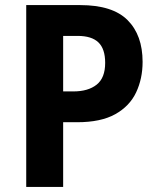

<svg xmlns="http://www.w3.org/2000/svg" viewBox="-20 -734 620 754"><path d="M295 -714Q422 -714 481 -655Q540 -596 540 -491Q540 -425 514.5 -371Q489 -317 432.5 -285.5Q376 -254 283 -254H228V0H83V-714ZM285 -593H228V-375H268Q326 -375 359.5 -401.5Q393 -428 393 -487Q393 -542 366.5 -567.5Q340 -593 285 -593Z"/></svg>

Font: Noto Sans Sinhala SemiCondensed
Style: Bold
Weight: 700
Width: 4
Designer: Jelle Bosma - Monotype Design Team
Foundry: Monotype Imaging Inc.
Version: Version 2.006; ttfautohint (v1.8.4.7-5d5b)